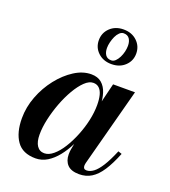

<svg xmlns="http://www.w3.org/2000/svg" viewBox="-135 -829 832 939"><g transform="rotate(20 281.0 -360.0)"><path d="M157 10Q89.5 10 58.8 -34Q28 -78 28 -152.5Q28 -210 49.5 -266.2Q71 -322.5 107.2 -368.5Q143.5 -414.5 187 -442.2Q230.5 -470 274.5 -470Q308 -470 328.5 -452.5Q349 -435 358.5 -404.8Q368 -374.5 368 -337Q368 -308 361.2 -271.2Q354.5 -234.5 341.8 -195.5Q329 -156.5 310.8 -119.8Q292.5 -83 269 -53.8Q245.5 -24.5 217.5 -7.2Q189.5 10 157 10ZM189 -28Q212 -28 235.5 -47.8Q259 -67.5 279.8 -100.8Q300.5 -134 317 -174.8Q333.5 -215.5 342.8 -257.8Q352 -300 352 -338Q352 -367.5 346.5 -389Q341 -410.5 329 -422.2Q317 -434 298 -434Q276 -434 253.2 -412Q230.5 -390 209.5 -354Q188.5 -318 172.2 -274.8Q156 -231.5 146.2 -187.8Q136.5 -144 136.5 -107Q136.5 -69 150.2 -48.5Q164 -28 189 -28ZM384 10Q342.5 10 323 -10.2Q303.5 -30.5 303.5 -64.5Q303.5 -73.5 304.2 -80.5Q305 -87.5 306 -92.5L321 -171L346.5 -249.5L360.5 -337.5L390.5 -460H504.5L396.5 -53Q394.5 -45 394.5 -37.5Q394.5 -30 398.5 -25Q402.5 -20 412 -20Q429.5 -20 447.8 -33.5Q466 -47 485.5 -77.8Q505 -108.5 527 -161L546 -154.5Q523 -97 499.2 -60.8Q475.5 -24.5 447.5 -7.2Q419.5 10 384 10ZM348 -550Q305.5 -550 278.2 -575.8Q251 -601.5 251 -639.5Q251 -678 278.2 -704Q305.5 -730 348 -730Q391 -730 418.2 -704Q445.5 -678 445.5 -639.5Q445.5 -601.5 418.2 -575.8Q391 -550 348 -550ZM341.5 -567Q353 -567 362.8 -576.5Q372.5 -586 379.8 -600.5Q387 -615 390.8 -631.2Q394.5 -647.5 394.5 -661.5Q394.5 -684 384.8 -698.2Q375 -712.5 354 -712.5Q343 -712.5 333 -703Q323 -693.5 316.2 -678.8Q309.5 -664 305.5 -647.8Q301.5 -631.5 301.5 -617.5Q301.5 -595 311.2 -581Q321 -567 341.5 -567Z"/></g></svg>

Font: Bodoni Moda 11pt SemiBold
Style: Italic
Weight: 600
Italic angle: -13°
Designer: Owen Earl
Foundry: indestructible type
Version: Version 2.004